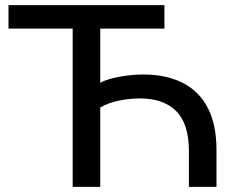

<svg xmlns="http://www.w3.org/2000/svg" viewBox="-20 -725 917 745"><path d="M262 0V-614H13V-705H618V-614H369V-404Q388 -414 415.5 -421Q443 -428 474 -432Q505 -436 534 -436Q625 -436 689 -403.5Q753 -371 786.5 -306Q820 -241 820 -144V0H713V-138Q713 -245 663.5 -294Q614 -343 524 -343Q484 -343 443 -335Q402 -327 369 -308V0Z"/></svg>

Font: NunitoSans_10ptSemiBold
Style: Regular
Weight: 600
Designer: Vernon Adams
Foundry: Vernon Adams
Version: Version 3.101;gftools[0.9.27]